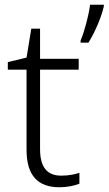

<svg xmlns="http://www.w3.org/2000/svg" viewBox="-20 -873 458 810"><path d="M418 -846V-853H360C355 -810 335 -736 320 -702V-693H353C382 -739 408 -802 418 -846ZM238 -132C177 -132 149 -170 149 -244V-579H312V-625H149V-752H112L92 -630L13 -611V-579H92V-241C92 -130 142 -83 231 -83C264 -83 295 -90 315 -98V-144C296 -137 268 -132 238 -132Z"/></svg>

Font: Noto Sans Telugu UI Light
Style: Regular
Weight: 300
Designer: Jelle Bosma - Monotype Design Team
Foundry: Monotype Imaging Inc.
Version: Version 2.005